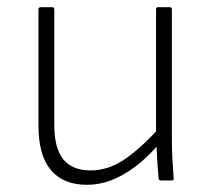

<svg xmlns="http://www.w3.org/2000/svg" viewBox="-20 -502 585 534"><path d="M222 12Q156 12 121.5 -29Q87 -70 87 -152V-476Q87 -482 93 -482H125Q131 -482 131 -476V-154Q131 -90 156 -59Q181 -28 232 -28Q281 -28 326 -58.5Q371 -89 423 -146L422 -101Q389 -63 355.5 -38Q322 -13 289 -0.5Q256 12 222 12ZM428 0Q422 0 421 -6Q419 -30 417.5 -53.5Q416 -77 415 -102L414 -124V-476Q414 -482 419 -482H452Q458 -482 458 -476V-115Q458 -87 459.5 -60Q461 -33 463 -6Q464 0 457 0Z"/></svg>

Font: Sofia Sans ExtraLight
Style: Regular
Weight: 250
Version: Version 4.100-B